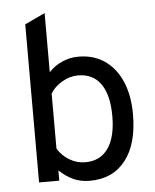

<svg xmlns="http://www.w3.org/2000/svg" viewBox="-53 -767 667 824"><g transform="rotate(-5 281.0 -355.0)"><path d="M301 12Q263 12 232 -1.5Q201 -15 170 -44V0H83V-681L170 -722V-467Q194 -493.5 227.8 -508.2Q261.5 -523 298 -523Q363 -523 410.5 -490.5Q458 -458 484 -398Q510 -338 510 -256Q510 -128.5 455 -58.2Q400 12 301 12ZM289 -69Q353 -69 387 -117.5Q421 -166 421 -256Q421 -347.5 387.2 -395.2Q353.5 -443 289 -443Q254.5 -443 221 -423.8Q187.5 -404.5 170 -375V-138Q189 -106.5 220.8 -87.8Q252.5 -69 289 -69Z"/></g></svg>

Font: Overpass
Style: Regular
Weight: 400
Designer: Delve Withrington, Dave Bailey, Thomas Jockin
Foundry: Delve Fonts LLC
Version: Version 4.000